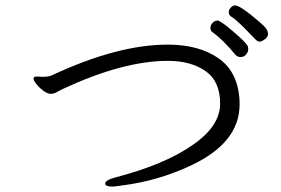

<svg xmlns="http://www.w3.org/2000/svg" viewBox="-20 -764 1040 710"><path d="M115 -481 139 -480Q161 -480 173 -486Q415 -599 600 -599Q717 -599 789.5 -547.5Q862 -496 866 -387V-378Q866 -237 688 -153Q566 -95 430 -78Q402 -74 397 -74Q369 -74 369 -85Q369 -98 407 -108Q591 -156 694 -229Q794 -298 794 -381Q794 -464 739.5 -501.5Q685 -539 601 -539Q435 -539 210 -434Q197 -427 187.5 -422Q178 -417 167 -417Q156 -417 141 -428Q126 -439 115 -452.5Q104 -466 104 -473.5Q104 -481 115 -481ZM850 -562Q805 -617 766 -645Q758 -650 758 -660.5Q758 -671 766 -679.5Q774 -688 784.5 -688Q795 -688 839.5 -650Q884 -612 894 -597Q898 -592 898 -582Q898 -572 890 -562.5Q882 -553 870 -553Q858 -553 850 -562ZM849 -744Q869 -744 938 -684Q957 -668 964 -658.5Q971 -649 971 -638Q971 -627 959 -618.5Q947 -610 939.5 -610Q932 -610 923.5 -619.5Q915 -629 882.5 -661.5Q850 -694 833 -704Q826 -710 826 -719Q826 -728 833.5 -736Q841 -744 849 -744Z"/></svg>

Font: ToneOZ-Pinyin-WenKai-Regular
Style: Regular
Weight: 400
Designer: Fontworks Inc.
Foundry: ToneOZ
Version: Version 0.240331